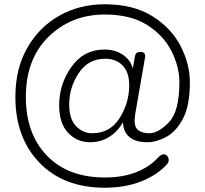

<svg xmlns="http://www.w3.org/2000/svg" viewBox="-20 -730 961 899"><path d="M471 149Q278 149 165 32Q52 -85 52 -276Q52 -408 107.5 -505.5Q163 -603 257.5 -656.5Q352 -710 470 -710Q604 -710 693 -654.5Q782 -599 825.5 -514.5Q869 -430 869 -345Q869 -236 837 -175Q805 -114 758.5 -89Q712 -64 670 -64Q616 -64 587 -87.5Q558 -111 556 -155H554Q531 -114 491.5 -89Q452 -64 401 -64Q341 -64 299 -108Q257 -152 257 -237Q257 -336 314.5 -417Q372 -498 469 -498Q520 -498 556 -473Q592 -448 601 -411H602L612 -467Q615 -487 637 -487Q664 -487 659 -460L614 -201Q604 -143 623 -124.5Q642 -106 679 -106Q721 -106 770.5 -157Q820 -208 820 -345Q820 -417 783 -490.5Q746 -564 669 -613Q592 -662 470 -662Q314 -662 207.5 -558Q101 -454 101 -276Q101 -104 199.5 -1.5Q298 101 471 101Q557 101 619.5 75.5Q682 50 720 8Q738 -11 751.5 -7Q765 -3 769 12Q773 27 761 40Q714 91 639.5 120Q565 149 471 149ZM411 -106Q495 -106 540 -177Q585 -248 585 -331Q585 -392 554 -423.5Q523 -455 473 -455Q393 -455 348.5 -387.5Q304 -320 304 -241Q304 -172 336.5 -139Q369 -106 411 -106Z"/></svg>

Font: Nunito VF Beta Light
Style: Regular
Weight: 300
Designer: Vernon Adams
Foundry: newtypography
Version: Version 3.001